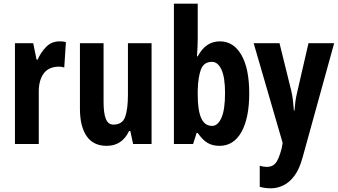

<svg xmlns="http://www.w3.org/2000/svg" viewBox="-20 -780 1833 1040"><path d="M302 -556Q308 -556 316.5 -555.5Q325 -555 337 -552L328 -414Q322 -417 312.5 -418Q303 -419 301 -419Q243 -419 216 -381Q189 -343 190 -279V0H61V-546H160L178 -457H184Q200 -495 229.5 -525.5Q259 -556 302 -556Z M801 -546V0H701L686 -70H679Q641 10 558 10Q485 10 449 -43Q413 -96 413 -191V-546H541V-228Q541 -166 553.5 -135.5Q566 -105 594 -105Q643 -105 658 -147Q673 -189 673 -268V-546Z M1051 -571Q1051 -555 1050 -529Q1049 -503 1047 -475H1051Q1074 -517 1103.5 -536.5Q1133 -556 1171 -556Q1245 -556 1287.5 -482.5Q1330 -409 1330 -274Q1330 -141 1288 -65.5Q1246 10 1169 10Q1132 10 1105 -5.5Q1078 -21 1051 -60H1045L1026 0H922V-760H1051ZM1128 -445Q1084 -445 1068.5 -404Q1053 -363 1051 -292V-267Q1051 -182 1070 -140Q1089 -98 1129 -98Q1160 -98 1179.5 -142Q1199 -186 1199 -276Q1199 -361 1179.5 -403Q1160 -445 1128 -445Z M1354 -546H1494L1558 -287Q1564 -260 1567 -234Q1570 -208 1572 -181H1575Q1577 -207 1580 -230Q1583 -253 1591 -286L1651 -546H1790L1619 73Q1602 136 1574.5 172.5Q1547 209 1514 224.5Q1481 240 1449 240Q1432 240 1416.5 238Q1401 236 1387 232V118Q1408 124 1426 124Q1456 124 1473 103.5Q1490 83 1506 23L1511 -6Z"/></svg>

Font: Noto Sans Sinhala ExtraCondensed
Style: Bold
Weight: 700
Width: 2
Designer: Jelle Bosma - Monotype Design Team
Foundry: Monotype Imaging Inc.
Version: Version 2.006; ttfautohint (v1.8.4.7-5d5b)